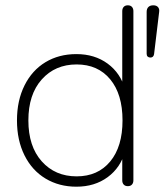

<svg xmlns="http://www.w3.org/2000/svg" viewBox="-20 -696 620 724"><path d="M44 -242Q44 -317 72.5 -374Q101 -431 151.5 -461.5Q202 -492 268 -492Q337 -492 386 -456Q435 -420 452 -358H441V-654Q441 -664 446.5 -670Q452 -676 462 -676Q472 -676 477.5 -670Q483 -664 483 -654V-16Q483 -6 477.5 0Q472 6 462 6Q452 6 446.5 0Q441 -6 441 -16V-126H452Q435 -64 386 -28Q337 8 268 8Q203 8 152 -22.5Q101 -53 72.5 -110Q44 -167 44 -242ZM442 -242Q442 -341 395.5 -397Q349 -453 269 -453Q188 -453 137.5 -396.5Q87 -340 87 -242Q87 -144 137.5 -87.5Q188 -31 269 -31Q349 -31 395.5 -87Q442 -143 442 -242ZM533 -493V-651Q533 -663 539.5 -669.5Q546 -676 558 -676Q570 -676 576 -669Q582 -662 580 -650L561 -492Q559 -479 547 -479Q541 -479 537 -482.5Q533 -486 533 -493Z"/></svg>

Font: SN Pro Thin
Style: Regular
Weight: 200
Designer: Tobias Whetton
Foundry: Supernotes
Version: Version 1.003;Glyphs 3.3 (3324)